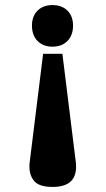

<svg xmlns="http://www.w3.org/2000/svg" viewBox="-20 -500 416 757"><path d="M106 -399Q106 -436 128 -458Q150 -480 187 -480Q224 -480 246 -458Q268 -436 268 -399Q268 -361 246 -338.5Q224 -316 187 -316Q150 -316 128 -338.5Q106 -361 106 -399ZM96 157Q96 148 96.5 144.5Q97 141 97 140L150 -288H226L279 140Q279 141 279.5 144.5Q280 148 280 157Q280 237 188 237Q135 237 115.5 214.5Q96 192 96 157Z"/></svg>

Font: Taviraj
Style: Bold
Weight: 700
Designer: Katatrad Team
Foundry: CadsonDemak
Version: Version 1.001